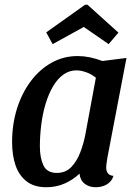

<svg xmlns="http://www.w3.org/2000/svg" viewBox="-20 -765 570 805"><path d="M173.8 20Q123.3 20 91.7 -4.5Q60 -29 45.3 -71.4Q30.7 -113.8 30.7 -169Q30.7 -243.3 50.9 -308.6Q71.2 -373.8 108.4 -423.8Q145.7 -473.8 196 -501.9Q246.3 -530 305.7 -530Q354.5 -530 409.3 -509.3L510.3 -522L430.3 -104.2Q429.3 -95.3 427.3 -83.3Q425.3 -71.3 425.3 -62.2Q425.3 -47.2 432.8 -38Q440.2 -28.8 455.7 -27.7Q450.8 -11.3 439.5 -0.8Q428.2 9.7 413.3 14.8Q398.5 20 381.3 20Q354 20 335.2 5.6Q316.3 -8.8 313.3 -37Q287.3 -11.8 251.8 4.1Q216.3 20 173.8 20ZM218.3 -40Q255.7 -40 279.5 -65.2Q303.3 -90.5 317.2 -127.9Q331.2 -165.3 337.7 -200.2L382 -439.2Q362.5 -454.7 340.7 -462.3Q318.8 -470 300.7 -470Q270.2 -470 245.6 -452.2Q221 -434.5 202.5 -403.2Q184 -371.8 171.5 -330.8Q159 -289.7 153.1 -243.2Q147.2 -196.8 147.2 -149.8Q147.2 -104.5 161.8 -72.2Q176.5 -40 218.3 -40ZM200.8 -580 173.8 -629.2 336.8 -745.2H346.8L476.5 -628.3L435.5 -580L331.3 -652Z"/></svg>

Font: Sansita Swashed Light
Style: Regular
Weight: 300
Designer: Pablo Cosgaya
Foundry: Omnibus-Type
Version: Version 1.003